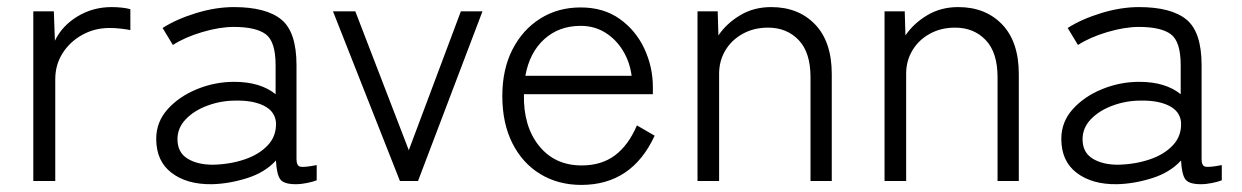

<svg xmlns="http://www.w3.org/2000/svg" viewBox="-20 -511 3506 542"><path d="M74 0V-479H132L135 -396Q155 -438 198.5 -464.5Q242 -491 295 -491Q309 -491 323.5 -489.5Q338 -488 348 -485V-426Q339 -428 322.5 -430Q306 -432 289 -432Q247 -432 212 -412.5Q177 -393 156.5 -360.5Q136 -328 136 -287V0Z M578 9Q508 10 464.5 -23Q421 -56 421 -119Q421 -167 453.5 -203Q486 -239 536.5 -259.5Q587 -280 641 -280Q715 -280 758 -245V-327Q758 -394 730 -414.5Q702 -435 640 -435Q600 -435 551 -420.5Q502 -406 468 -384L439 -432Q478 -457 533.5 -474Q589 -491 640 -491Q731 -491 774 -456Q817 -421 817 -327V-62Q817 -43 827.5 -40.5Q838 -38 874 -45V-2Q864 2 847 5.5Q830 9 815 9Q781 9 771 -5Q761 -19 759 -58Q728 -24 677 -8Q626 8 578 9ZM581 -46Q629 -47 670.5 -61Q712 -75 736.5 -101.5Q761 -128 759 -166Q756 -197 725 -212.5Q694 -228 645 -227Q604 -227 566 -213Q528 -199 504.5 -174.5Q481 -150 481 -118Q481 -81 509 -63.5Q537 -46 581 -46Z M1109 0 920 -479H983L1134 -87L1281 -479H1342L1160 0Z M1621 11Q1556 11 1505.5 -19.5Q1455 -50 1426.5 -106.5Q1398 -163 1398 -240Q1398 -315 1426.5 -371Q1455 -427 1505 -458.5Q1555 -490 1619 -490Q1684 -490 1729.5 -457.5Q1775 -425 1799 -373.5Q1823 -322 1823 -265V-245H1459Q1457 -155 1501.5 -99.5Q1546 -44 1622 -44Q1678 -44 1716 -72.5Q1754 -101 1778 -157L1828 -128Q1764 11 1621 11ZM1463 -297H1763Q1758 -336 1738.5 -368Q1719 -400 1688.5 -419Q1658 -438 1619 -438Q1558 -438 1516.5 -400.5Q1475 -363 1463 -297Z M1949 0V-479H2006L2008 -411Q2031 -445 2069.5 -468Q2108 -491 2157 -491Q2234 -491 2281 -442Q2328 -393 2328 -302V0H2268V-293Q2268 -363 2234.5 -398Q2201 -433 2148 -433Q2108 -433 2076.5 -415.5Q2045 -398 2027.5 -368.5Q2010 -339 2010 -303V0Z M2477 0V-479H2534L2536 -411Q2559 -445 2597.5 -468Q2636 -491 2685 -491Q2762 -491 2809 -442Q2856 -393 2856 -302V0H2796V-293Q2796 -363 2762.5 -398Q2729 -433 2676 -433Q2636 -433 2604.5 -415.5Q2573 -398 2555.5 -368.5Q2538 -339 2538 -303V0Z M3133 9Q3063 10 3019.5 -23Q2976 -56 2976 -119Q2976 -167 3008.5 -203Q3041 -239 3091.5 -259.5Q3142 -280 3196 -280Q3270 -280 3313 -245V-327Q3313 -394 3285 -414.5Q3257 -435 3195 -435Q3155 -435 3106 -420.5Q3057 -406 3023 -384L2994 -432Q3033 -457 3088.5 -474Q3144 -491 3195 -491Q3286 -491 3329 -456Q3372 -421 3372 -327V-62Q3372 -43 3382.5 -40.5Q3393 -38 3429 -45V-2Q3419 2 3402 5.5Q3385 9 3370 9Q3336 9 3326 -5Q3316 -19 3314 -58Q3283 -24 3232 -8Q3181 8 3133 9ZM3136 -46Q3184 -47 3225.5 -61Q3267 -75 3291.5 -101.5Q3316 -128 3314 -166Q3311 -197 3280 -212.5Q3249 -228 3200 -227Q3159 -227 3121 -213Q3083 -199 3059.5 -174.5Q3036 -150 3036 -118Q3036 -81 3064 -63.5Q3092 -46 3136 -46Z"/></svg>

Font: Zen Kaku Gothic New
Style: Regular
Weight: 400
Designer: Yoshimichi Ohira
Foundry: Positype
Version: Version 1.001